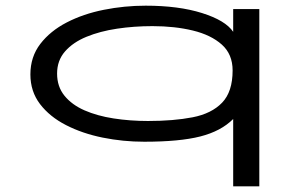

<svg xmlns="http://www.w3.org/2000/svg" viewBox="-20 -489 1040 676"><path d="M801 167V-70Q758 -27 685 -8.5Q612 10 488 10Q413 10 341.5 -4.5Q270 -19 212.5 -48.5Q155 -78 121 -122.5Q87 -167 87 -227Q87 -289 122 -334.5Q157 -380 215 -410Q273 -440 345.5 -454.5Q418 -469 493 -469Q609 -469 691.5 -443Q774 -417 801 -377V-457H893V167ZM501 -63Q591 -63 658 -76Q725 -89 762 -127.5Q799 -166 799 -241Q799 -298 761 -332Q723 -366 659 -381.5Q595 -397 517 -397Q452 -397 392 -388Q332 -379 284.5 -359.5Q237 -340 209 -308Q181 -276 181 -230Q181 -184 207 -152Q233 -120 277.5 -100.5Q322 -81 380 -72Q438 -63 501 -63Z"/></svg>

Font: Inconsolata UltraExpanded
Style: Regular
Weight: 400
Width: 9
Monospace: yes
Designer: Raph Levien, Cyreal, Brenton Simpson
Foundry: Raph Levien, Cyreal, Google
Version: Version 3.000; ttfautohint (v1.8.2.53-6de2)